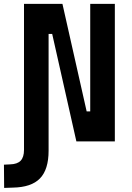

<svg xmlns="http://www.w3.org/2000/svg" viewBox="-57 -713 663 968"><path d="M-36.1 234.4 -37.1 117.2 -6.3 115.7Q30.8 114.7 47.4 96.9Q64 79.1 64 43V-693.4H257.8L379.9 -151.4H397.9V-693.4H522V0H328.1L206.1 -542H188V46.9Q188 141.6 144.5 186.5Q101.1 231.4 7.3 232.9Z"/></svg>

Font: Cascadia Mono
Style: Bold
Weight: 700
Monospace: yes
Designer: Aaron Bell
Foundry: Saja Typeworks
Version: Version 2404.023; ttfautohint (v1.8.4)